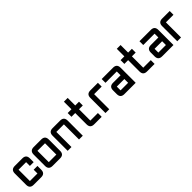

<svg xmlns="http://www.w3.org/2000/svg" viewBox="345 -2097 3509 3509"><g transform="rotate(-45 2099.5 -342.0)"><path d="M341.8 0H146.5Q48.8 0 48.8 -97.7V-390.6Q48.8 -488.3 146.5 -488.3H341.8Q439.5 -488.3 439.5 -390.6V-293H341.8V-390.6H146.5V-97.7H341.8V-195.3H439.5V-97.7Q439.5 0 341.8 0Z M830.1 0H634.8Q537.1 0 537.1 -97.7V-390.6Q537.1 -488.3 634.8 -488.3H830.1Q927.7 -488.3 927.7 -390.6V-97.7Q927.7 0 830.1 0ZM830.1 -97.7V-390.6H634.8V-97.7Z M1318.4 -390.6H1123V0H1025.4V-390.6Q1025.4 -488.3 1123 -488.3H1318.4Q1416 -488.3 1416 -390.6V0H1318.4Z M1709 0Q1611.3 0 1611.3 -97.7V-390.6H1513.7V-488.3H1611.3V-683.6H1709V-488.3H1806.6V-390.6H1709V-97.7H1904.3V0Z M2099.6 -488.3H2294.9V-390.6H2099.6V0H2002V-390.6Q2002 -488.3 2099.6 -488.3Z M2783.2 0H2490.2Q2392.6 0 2392.6 -97.7V-195.3Q2392.6 -293 2490.2 -293H2685.5V-390.6H2392.6V-488.3H2685.5Q2783.2 -488.3 2783.2 -390.6ZM2490.2 -97.7H2685.5V-195.3H2490.2Z M3076.2 0Q2978.5 0 2978.5 -97.7V-390.6H2880.9V-488.3H2978.5V-683.6H3076.2V-488.3H3173.8V-390.6H3076.2V-97.7H3271.5V0Z M3759.8 0H3466.8Q3369.1 0 3369.1 -97.7V-195.3Q3369.1 -293 3466.8 -293H3662.1V-390.6H3369.1V-488.3H3662.1Q3759.8 -488.3 3759.8 -390.6ZM3466.8 -97.7H3662.1V-195.3H3466.8Z M3955.1 -488.3H4150.4V-390.6H3955.1V0H3857.4V-390.6Q3857.4 -488.3 3955.1 -488.3Z"/></g></svg>

Font: BabelStone Runic Staveless
Style: Regular
Weight: 400
Designer: Andrew West
Foundry: BabelStone
Version: Version 3.002 March 14, 2022